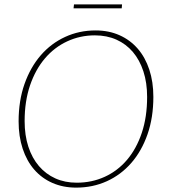

<svg xmlns="http://www.w3.org/2000/svg" viewBox="-20 -850 772 877"><path d="M65 0ZM680.5 -407.5Q680.5 -313 653.8 -236.5Q627 -160 579.8 -105.8Q532.5 -51.5 468 -22.2Q403.5 7 328 7Q268 7 219.2 -14.5Q170.5 -36 136.2 -75.5Q102 -115 83.5 -171Q65 -227 65 -295.5Q65 -390 92 -466.5Q119 -543 166.2 -597.5Q213.5 -652 277.8 -681.5Q342 -711 416.5 -711Q477 -711 525.8 -689.2Q574.5 -667.5 609 -627.8Q643.5 -588 662 -532Q680.5 -476 680.5 -407.5ZM652 -407Q652 -472 635 -524Q618 -576 587 -612.5Q556 -649 512 -668.8Q468 -688.5 413.5 -688.5Q346 -688.5 287.2 -661.2Q228.5 -634 185.2 -583.2Q142 -532.5 117.2 -460Q92.5 -387.5 92.5 -297Q92.5 -232 109.5 -180Q126.5 -128 157.8 -91.5Q189 -55 232.8 -35.2Q276.5 -15.5 330.5 -15.5Q399.5 -15.5 458.5 -42.5Q517.5 -69.5 560.5 -120.2Q603.5 -171 627.8 -243.5Q652 -316 652 -407ZM318 -830H537.5L536 -812H316Z"/></svg>

Font: Lato Thin
Style: Italic
Weight: 200
Italic angle: -7°
Designer: Lukasz Dziedzic
Foundry: tyPoland Lukasz Dziedzic
Version: Version 2.007; 2014-02-27